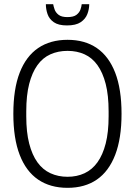

<svg xmlns="http://www.w3.org/2000/svg" viewBox="-20 -889 647 921"><path d="M304 12Q221 12 163 -27.5Q105 -67 74.5 -146Q44 -225 44 -343Q44 -462 74.5 -540.5Q105 -619 163 -658.5Q221 -698 304 -698Q387 -698 444.5 -658.5Q502 -619 532.5 -540.5Q563 -462 563 -343Q563 -225 532.5 -146Q502 -67 444.5 -27.5Q387 12 304 12ZM304 -41Q349 -41 385.5 -58Q422 -75 447.5 -110.5Q473 -146 487 -200.5Q501 -255 501 -331V-355Q501 -432 487 -486.5Q473 -541 447.5 -576.5Q422 -612 385.5 -628.5Q349 -645 304 -645Q259 -645 222 -628.5Q185 -612 159.5 -576.5Q134 -541 120 -486.5Q106 -432 106 -355V-331Q106 -255 120 -200.5Q134 -146 159.5 -110.5Q185 -75 222 -58Q259 -41 304 -41ZM301 -767Q260 -767 238 -782.5Q216 -798 208 -821.5Q200 -845 200 -869H235Q237 -858 242 -843.5Q247 -829 261 -818Q275 -807 303 -807Q333 -807 347 -818Q361 -829 366 -843.5Q371 -858 372 -869H408Q408 -845 399 -821.5Q390 -798 367 -782.5Q344 -767 301 -767Z"/></svg>

Font: Archivo Condensed ExtraLight
Style: Regular
Weight: 250
Width: 3
Designer: Hector Gatti
Foundry: Omnibus-Type
Version: Version 2.001